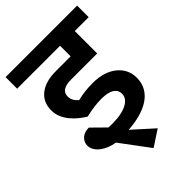

<svg xmlns="http://www.w3.org/2000/svg" viewBox="-244 -732 987 987"><g transform="rotate(-45 250.0 -238.0)"><path d="M153 3Q131 0 110 -8.5Q89 -17 73 -29Q57 -41 47.5 -56.5Q38 -72 38 -89Q38 -115 57 -132.5Q76 -150 109 -150L181 -79Q214 -77 245 -80Q276 -83 300 -92Q324 -101 338.5 -116Q353 -131 353 -152Q353 -179 330 -194Q307 -209 260 -209Q234 -209 206.5 -205.5Q179 -202 145 -194Q125 -206 105.5 -222Q86 -238 70 -257.5Q54 -277 44.5 -300Q35 -323 35 -349Q35 -409 77.5 -442Q120 -475 193 -475H302V-552H-10V-636H510V-552H409V-389H219Q145 -389 145 -340Q145 -309 174 -285Q203 -292 229 -295Q255 -298 284 -298Q367 -298 416 -258.5Q465 -219 465 -157Q465 -119 448.5 -90Q432 -61 402.5 -41.5Q373 -22 333 -11Q293 0 246 3L357 103L270 160Z"/></g></svg>

Font: Mukta SemiBold
Style: Regular
Weight: 600
Designer: Girish Dalvi and Yashodeep Gholap
Foundry: Ek Type
Version: Version 2.538;PS 1.002;hotconv 16.6.51;makeotf.lib2.5.65220;